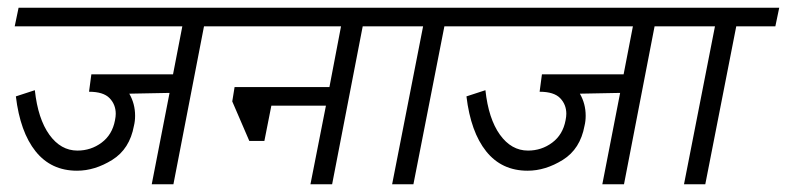

<svg xmlns="http://www.w3.org/2000/svg" viewBox="-20 -476 2033 496"><path d="M428 0H372L418 -236L314 -234Q329 -208 329 -177Q329 -163 326 -151Q315 -91 270 -63Q225 -35 179 -35Q112 -35 72 -85Q32 -135 21 -227L70 -243Q78 -169 107.5 -128Q137 -87 180 -87Q215 -87 242.5 -107.5Q270 -128 277 -165Q279 -175 279 -182Q279 -206 263 -222.5Q247 -239 210 -239L216 -284H427L451 -408H18L28 -456H615L605 -408H507Z M838 0H782L822 -203H681L663 -112H624L580 -214L586 -251H831L861 -408H558L568 -456H1025L1015 -408H917Z M1048 0H993L1073 -408H968L978 -456H1239L1229 -408H1128Z M1592 0H1536L1582 -236L1478 -234Q1493 -208 1493 -177Q1493 -163 1490 -151Q1479 -91 1434 -63Q1389 -35 1343 -35Q1276 -35 1236 -85Q1196 -135 1185 -227L1234 -243Q1242 -169 1271.5 -128Q1301 -87 1344 -87Q1379 -87 1406.5 -107.5Q1434 -128 1441 -165Q1443 -175 1443 -182Q1443 -206 1427 -222.5Q1411 -239 1374 -239L1380 -284H1591L1615 -408H1182L1192 -456H1779L1769 -408H1671Z M1802 0H1747L1827 -408H1722L1732 -456H1993L1983 -408H1882Z"/></svg>

Font: Cambay Devanagari
Style: Italic
Weight: 400
Italic angle: -11°
Designer: Pooja Saxena
Foundry: Pooja Saxena
Version: Version 1.018;PS 001.018;hotconv 1.0.70;makeotf.lib2.5.58329